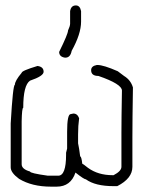

<svg xmlns="http://www.w3.org/2000/svg" viewBox="-20 -700 540 718"><path d="M342.3 -457H344.2Q367.2 -457 420.4 -433.6L443.8 -416Q468.8 -400.9 477.1 -373Q475.1 -251 475.1 -185.5V-76.2Q475.1 -32.7 418.5 -3.9H404.8Q336.4 -3.9 301.3 -29.3Q294.4 -29.3 262.2 -54.7Q244.6 -2 191.9 -2H170.4Q99.6 -2 51.3 -31.2Q20 -54.2 20 -74.2V-238.3Q28.3 -382.8 35.6 -382.8Q35.6 -397.5 61 -427.7Q61 -435.5 119.6 -453.1H121.6Q143.1 -449.7 143.1 -431.6Q143.1 -415.5 92.3 -398.4Q66.9 -381.3 66.9 -296.9Q62 -296.9 61 -246.1V-85.9Q61 -67.4 92.3 -58.6Q92.3 -52.2 158.7 -43H197.8Q227.1 -43 227.1 -121.1V-128.9Q227.1 -130.9 231 -144.5V-207Q231 -273.4 244.6 -273.4L254.4 -275.4Q269.5 -275.4 275.9 -257.8Q272 -230 272 -197.3V-164.1Q275.9 -147 279.8 -115.2Q284.7 -114.3 287.6 -87.9Q289.6 -87.9 309.1 -72.3Q346.7 -44.9 400.9 -44.9H404.8Q434.1 -60.1 434.1 -76.2V-203.1Q434.1 -255.9 436 -361.3Q436 -385.7 348.1 -416Q320.8 -416 320.8 -437.5Q320.8 -453.1 342.3 -457ZM263.7 -679.7Q279.3 -679.7 283.2 -658.2V-619.1Q283.2 -573.2 248 -509.8Q243.2 -484.4 224.6 -484.4H222.7Q201.2 -487.8 201.2 -505.9Q234.4 -573.2 234.4 -585.9Q242.2 -603 242.2 -611.3V-658.2Q245.6 -679.7 263.7 -679.7Z"/></svg>

Font: CEF Fonts CJK Mono
Style: Regular
Weight: 400
Designer: PartyBoss (派对大魔王)
Version: Release 2.25